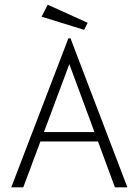

<svg xmlns="http://www.w3.org/2000/svg" viewBox="-20 -797 590 817"><path d="M469 0 397 -195H152L79 0H28L271 -634H280L522 0ZM275 -524 167 -235H382ZM338 -670 157 -726 183 -777 353 -700Z"/></svg>

Font: Inconsolata SemiExpanded Light
Style: Regular
Weight: 300
Width: 6
Monospace: yes
Designer: Raph Levien, Cyreal, Brenton Simpson
Foundry: Raph Levien, Cyreal, Google
Version: Version 3.001; ttfautohint (v1.8.2.53-6de2)